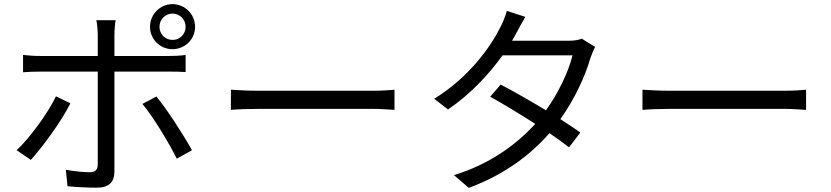

<svg xmlns="http://www.w3.org/2000/svg" viewBox="-20 -869 4040 933"><path d="M818 -803C854 -803 882 -774 882 -739C882 -703 854 -675 818 -675C783 -675 755 -703 755 -739C755 -774 783 -803 818 -803ZM818 -630C879 -630 928 -678 928 -739C928 -799 879 -849 818 -849C758 -849 709 -799 709 -739C709 -678 758 -630 818 -630ZM252 -401C213 -320 127 -201 61 -139L130 -92C186 -154 280 -281 322 -367ZM801 -521C825 -521 855 -521 882 -519V-602C857 -598 824 -597 800 -597H536V-699C536 -721 539 -757 542 -771H448C452 -756 455 -722 455 -700V-597H177C145 -597 120 -599 92 -602V-518C119 -520 147 -521 177 -521H455V-70C455 -44 443 -32 416 -32C390 -32 344 -36 300 -44L308 36C348 40 408 43 450 43C510 43 536 16 536 -37V-521ZM672 -364C725 -301 800 -176 839 -98L913 -139C873 -211 793 -336 740 -400Z M1102 -335C1133 -338 1186 -340 1241 -340H1790C1835 -340 1877 -336 1897 -335V-433C1875 -431 1839 -428 1789 -428H1241C1185 -428 1132 -431 1102 -433Z M2807 -681C2790 -674 2768 -671 2741 -671H2468C2476 -684 2483 -696 2489 -708C2499 -727 2517 -761 2533 -787L2443 -816C2436 -790 2421 -754 2411 -736C2366 -645 2262 -495 2090 -389L2157 -337C2269 -413 2358 -511 2422 -600H2762C2743 -521 2694 -418 2633 -333C2555 -380 2471 -428 2413 -458L2362 -399C2418 -368 2502 -318 2581 -267C2490 -167 2360 -71 2186 -18L2258 44C2434 -21 2560 -119 2650 -222C2688 -196 2721 -172 2745 -153L2800 -225C2775 -243 2741 -266 2703 -290C2773 -388 2824 -499 2849 -587C2855 -603 2864 -627 2872 -641Z M3102 -335C3133 -338 3186 -340 3241 -340H3790C3835 -340 3877 -336 3897 -335V-433C3875 -431 3839 -428 3789 -428H3241C3185 -428 3132 -431 3102 -433Z"/></svg>

Font: Source Han Sans KR Regular
Style: Regular
Weight: 400
Designer: Ryoko NISHIZUKA (kana & ideographs); Paul D. Hunt (Latin, Greek & Cyrillic); Wenlong ZHANG (bopomofo); Sandoll Communica
Foundry: Adobe Systems Incorporated
Version: Version 1.004;PS 1.004;hotconv 1.0.82;makeotf.lib2.5.63406